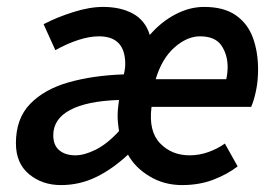

<svg xmlns="http://www.w3.org/2000/svg" viewBox="-20 -523 798 555"><path d="M156 12Q102 12 64 -19.5Q26 -51 26 -109Q26 -180 67 -222.5Q108 -265 178.5 -285Q249 -305 338 -308Q342 -324 342 -338Q342 -418 266 -418Q239 -418 206.5 -407.5Q174 -397 140 -378L106 -453Q144 -473 191.5 -488Q239 -503 278 -503Q329 -503 364.5 -483.5Q400 -464 413 -422Q446 -460 487 -481.5Q528 -503 570 -503Q627 -503 661.5 -479Q696 -455 711 -414Q726 -373 726 -322Q726 -289 720 -260.5Q714 -232 706 -214H418Q409 -144 442.5 -109Q476 -74 528 -74Q556 -74 582.5 -83.5Q609 -93 630 -108L667 -42Q637 -19 596.5 -3.5Q556 12 506 12Q454 12 412 -13.5Q370 -39 350 -76Q305 -34 257.5 -11Q210 12 156 12ZM198 -74Q224 -74 257 -90.5Q290 -107 324 -144Q320 -169 320 -188Q320 -207 324 -234Q231 -231 182.5 -205Q134 -179 134 -132Q134 -103 151.5 -88.5Q169 -74 198 -74ZM430 -294H634Q636 -302 637 -311.5Q638 -321 638 -329Q638 -365 620 -391.5Q602 -418 558 -418Q521 -418 484.5 -386Q448 -354 430 -294Z"/></svg>

Font: Source Sans 3 Semibold
Style: Italic
Weight: 600
Italic angle: -11°
Designer: Paul D. Hunt
Foundry: Adobe
Version: Version 3.052;hotconv 1.1.0;makeotfexe 2.6.0